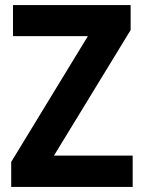

<svg xmlns="http://www.w3.org/2000/svg" viewBox="-20 -734 564 754"><path d="M501 0V-123H192L493 -616V-714H31V-592H325L24 -98V0Z"/></svg>

Font: Noto Sans Arabic UI SmCn
Style: Bold
Weight: 700
Width: 4
Designer: Monotype Design Team, Nadine Chahine and Nizar Qandah
Foundry: Monotype Imaging Inc.
Version: Version 2.010